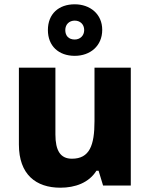

<svg xmlns="http://www.w3.org/2000/svg" viewBox="-20 -864 699 894"><path d="M328 -604C400 -604 456 -650 456 -725C456 -799 399 -844 328 -844C253 -844 203 -799 203 -724C203 -650 253 -604 328 -604ZM328 -680C299 -680 284 -698 284 -724C284 -751 303 -768 328 -768C353 -768 372 -751 372 -724C372 -698 353 -680 328 -680ZM589 -549H420V-300C420 -187 397 -125 315 -125C261 -125 238 -163 238 -238V-549H68V-191C68 -51 148 10 261 10C330 10 394 -13 429 -69H439L460 0H589Z"/></svg>

Font: Noto Sans Lao UI ExtBd
Style: Regular
Weight: 800
Designer: Monotype Design Team
Foundry: Monotype Imaging Inc.
Version: Version 2.000